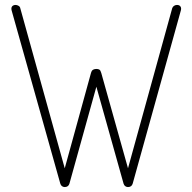

<svg xmlns="http://www.w3.org/2000/svg" viewBox="-20 -751 779 777"><path d="M242 6Q236 6 231 2.5Q226 -1 224 -8L27 -709Q26 -712 26 -715Q26 -721 28.5 -724.5Q31 -728 35 -729.5Q39 -731 43 -731Q49 -731 55 -727.5Q61 -724 62 -718L242 -70L348 -455Q351 -466 357 -469Q363 -472 370 -472Q378 -472 382.5 -469Q387 -466 390 -455L498 -70L677 -718Q679 -724 684.5 -727.5Q690 -731 696 -731Q701 -731 704.5 -729.5Q708 -728 710.5 -724.5Q713 -721 713 -715Q713 -712 712 -709L517 -8Q515 -1 510 2.5Q505 6 498 6Q492 6 487 2.5Q482 -1 480 -8L370 -400L261 -8Q259 -1 254 2.5Q249 6 242 6Z"/></svg>

Font: Dosis ExtraLight
Style: Regular
Weight: 250
Designer: EdgarTolentino, PabloImpallari, IginoMarini
Foundry: EdgarTolentino, PabloImpallari, IginoMarini
Version: Version 3.001; ttfautohint (v1.8.2)